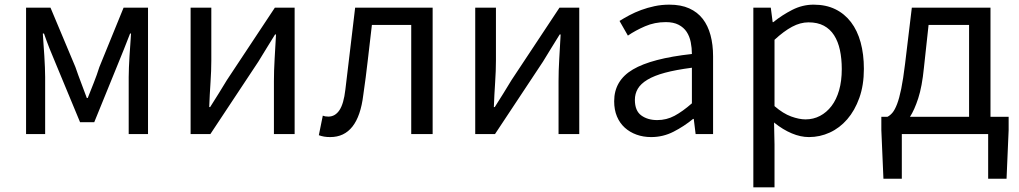

<svg xmlns="http://www.w3.org/2000/svg" viewBox="-20 -576 4379 825"><path d="M197 -543 304 -288Q316 -253 328.5 -220.5Q341 -188 353 -155H357Q370 -188 383 -220.5Q396 -253 407 -288L511 -543H616V0H533V-245Q533 -263 534 -286.5Q535 -310 536.5 -335.5Q538 -361 540 -386Q542 -411 543 -432H539Q527 -400 513.5 -367Q500 -334 488 -304L385 -51H324L219 -304Q206 -334 193 -367Q180 -400 169 -432H164Q165 -411 167 -386Q169 -361 170.5 -335.5Q172 -310 173 -286.5Q174 -263 174 -245V0H92V-543Z M799 -543H888V-316Q888 -273 884.5 -221Q881 -169 879 -116H883Q899 -141 919.5 -174Q940 -207 955 -232L1161 -543H1246V0H1157V-227Q1157 -271 1160 -322.5Q1163 -374 1166 -428H1162Q1146 -402 1125.5 -369Q1105 -336 1090 -311L884 0H799Z M1399 13Q1384 13 1372.5 11Q1361 9 1350 5L1367 -79Q1372 -77 1377.5 -76Q1383 -75 1391 -75Q1420 -75 1438.5 -102.5Q1457 -130 1464 -191Q1475 -279 1485 -366.5Q1495 -454 1506 -543H1839V0H1747V-469H1578Q1569 -394 1560.5 -318.5Q1552 -243 1541 -168Q1519 13 1399 13Z M2022 -543H2111V-316Q2111 -273 2107.5 -221Q2104 -169 2102 -116H2106Q2122 -141 2142.5 -174Q2163 -207 2178 -232L2384 -543H2469V0H2380V-227Q2380 -271 2383 -322.5Q2386 -374 2389 -428H2385Q2369 -402 2348.5 -369Q2328 -336 2313 -311L2107 0H2022Z M2778 13Q2744 13 2715 2.5Q2686 -8 2664.5 -27.5Q2643 -47 2631 -75.5Q2619 -104 2619 -141Q2619 -230 2699.5 -277.5Q2780 -325 2953 -344Q2953 -370 2948 -395Q2943 -420 2930.5 -439Q2918 -458 2896 -469.5Q2874 -481 2841 -481Q2793 -481 2751.5 -463Q2710 -445 2678 -423L2642 -486Q2661 -498 2684.5 -510.5Q2708 -523 2735 -533Q2762 -543 2792.5 -549.5Q2823 -556 2856 -556Q2906 -556 2941.5 -540Q2977 -524 2999.5 -495Q3022 -466 3033 -425Q3044 -384 3044 -334V0H2969L2961 -65H2958Q2919 -33 2874 -10Q2829 13 2778 13ZM2804 -60Q2844 -60 2878.5 -78.5Q2913 -97 2953 -132V-285Q2884 -276 2837.5 -263.5Q2791 -251 2762 -233.5Q2733 -216 2720.5 -194.5Q2708 -173 2708 -147Q2708 -100 2735.5 -80Q2763 -60 2804 -60Z M3292 -543 3300 -481H3303Q3340 -511 3384 -533.5Q3428 -556 3476 -556Q3529 -556 3569 -536.5Q3609 -517 3636.5 -481Q3664 -445 3678 -394Q3692 -343 3692 -280Q3692 -210 3672.5 -155.5Q3653 -101 3620.5 -63.5Q3588 -26 3545.5 -6.5Q3503 13 3456 13Q3420 13 3382 -3Q3344 -19 3308 -48L3306 -50L3308 45V229H3217V-543ZM3308 -120Q3345 -88 3379.5 -75.5Q3414 -63 3441 -63Q3475 -63 3503.5 -78Q3532 -93 3553 -120.5Q3574 -148 3585.5 -188Q3597 -228 3597 -279Q3597 -324 3589 -361Q3581 -398 3564 -424.5Q3547 -451 3520 -465.5Q3493 -480 3454 -480Q3419 -480 3383.5 -461Q3348 -442 3308 -405Z M3767 -17V-74H3793Q3805 -80 3815 -92Q3825 -104 3834.5 -128.5Q3844 -153 3852.5 -194.5Q3861 -236 3869 -302L3898 -543H4236V-74H4314V-17L4305 192H4226V0H3855V192H3776ZM4144 -74V-469H3970L3950 -285Q3942 -204 3925.5 -153.5Q3909 -103 3890 -74Z"/></svg>

Font: Kinto Sans
Style: Regular
Weight: 400
Designer: Authors: Ryoko NISHIZUKA  (kana & ideographs); Paul D. Hunt (Latin, Greek & Cyrillic); Wenlong ZHANG  (bopomofo); Sandol
Foundry: Adobe Systems Incorporated, ookami Inc.
Version: Version 0.001